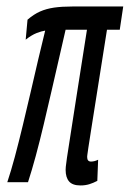

<svg xmlns="http://www.w3.org/2000/svg" viewBox="-20 -556 396 586"><path d="M225.7 10Q201.3 10 190.8 -2.3Q180.3 -14.5 180.3 -37.7Q180.3 -40.3 180.8 -47.1Q181.3 -53.8 184.4 -74.8Q187.6 -95.8 194.6 -140.6Q201.5 -185.5 213.8 -264Q226.1 -342.5 245.4 -465.2H180.2Q171.6 -427.1 160.6 -379.7Q149.7 -332.4 137.8 -280.5Q125.8 -228.6 113.7 -177.3Q101.5 -125.9 89.3 -80.6Q77 -35.3 65.5 0H2.3Q13.3 -32.9 25.3 -77.4Q37.2 -121.9 49.5 -173.1Q61.8 -224.2 73.8 -275.9Q85.7 -327.7 97 -375.9Q108.2 -424.2 117.9 -462.6Q106.9 -461 91.5 -455Q76.1 -448.9 58.4 -434.9L64 -495.9Q83.2 -512.5 102.3 -520.9Q121.3 -529.3 145.1 -532.8Q168.9 -536.2 201.5 -536.2H356.1L345.5 -465.2H306.5Q288.5 -351 276.9 -278.2Q265.3 -205.5 258.9 -164.5Q252.4 -123.5 249.7 -105.5Q247 -87.5 246.5 -82.8Q246 -78.1 246 -77.1Q246 -69.7 249 -66.3Q252.1 -62.9 257.8 -62.9Q268 -62.9 279.5 -68.4L277 -4Q264.5 2.6 252.3 6.3Q240.1 10 225.7 10Z"/></svg>

Font: Georama ExtraCondensed Thin
Style: Italic
Weight: 100
Width: 2
Italic angle: -9°
Designer: Jean-Baptiste Levee
Foundry: Production Type
Version: Version 1.001